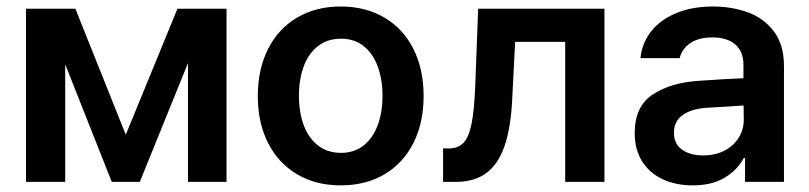

<svg xmlns="http://www.w3.org/2000/svg" viewBox="-20 -557 2478 588"><path d="M523.4 -530.3H673.8V0H555.7V-363.8L408.2 0H322.3L179.7 -359.9V0H59.6V-530.3H210.9L365.2 -144.5Z M769.5 -262.7Q769.5 -344.7 800.8 -406.7Q832 -468.8 889.6 -502.9Q947.3 -537.1 1023.4 -537.1Q1100.1 -537.1 1157.7 -502.9Q1215.3 -468.8 1246.3 -406.7Q1277.3 -344.7 1277.3 -262.7Q1277.3 -181.2 1246.1 -119.1Q1214.8 -57.1 1157.5 -23.2Q1100.1 10.7 1023.4 10.7Q947.3 10.7 889.6 -23.4Q832 -57.6 800.8 -119.4Q769.5 -181.2 769.5 -262.7ZM1151.4 -263.7Q1151.4 -313 1137 -352.8Q1122.6 -392.6 1094 -415.5Q1065.4 -438.5 1024.4 -438.5Q982.4 -438.5 953.4 -415.5Q924.3 -392.6 909.9 -353Q895.5 -313.5 895.5 -263.7Q895.5 -213.9 909.9 -174.3Q924.3 -134.8 953.4 -111.8Q982.4 -88.9 1024.4 -88.9Q1065.4 -88.9 1094 -111.8Q1122.6 -134.8 1137 -174.3Q1151.4 -213.9 1151.4 -263.7Z M1336.9 -102.5H1355.5Q1383.3 -102.5 1399.7 -119.9Q1416 -137.2 1424.3 -178.7Q1432.6 -220.2 1435.5 -295.9L1444.3 -530.3H1831.1V0H1710.9V-428.7H1557.6L1548.8 -256.8Q1544.9 -167.5 1525.6 -111.1Q1506.3 -54.7 1469.7 -27.3Q1433.1 0 1376 0H1336.9Z M2121.1 -309.6Q2205.6 -315.4 2256.8 -317.4V-359.4Q2256.8 -398.9 2231.9 -420.7Q2207 -442.4 2161.1 -442.4Q2120.6 -442.4 2094.7 -425.3Q2068.8 -408.2 2061.5 -378.9H1941.4Q1945.8 -424.3 1973.6 -460.2Q2001.5 -496.1 2050.3 -516.6Q2099.1 -537.1 2164.1 -537.1Q2219.7 -537.1 2268.8 -519.8Q2317.9 -502.4 2349.4 -461.7Q2380.9 -420.9 2380.9 -354.5V0H2261.7V-73.2H2257.8Q2238.3 -36.1 2199.2 -12.7Q2160.2 10.7 2101.6 10.7Q2050.3 10.7 2010 -7.8Q1969.7 -26.4 1946.8 -62.5Q1923.8 -98.6 1923.8 -149.4Q1923.8 -231.4 1979.2 -267.8Q2034.7 -304.2 2121.1 -309.6ZM2133.8 -81.1Q2170.4 -81.1 2198.7 -95.7Q2227.1 -110.4 2242.4 -135.5Q2257.8 -160.6 2257.8 -190.4L2257.3 -233.9L2140.6 -226.6Q2094.7 -222.7 2069.3 -203.6Q2043.9 -184.6 2043.9 -150.4Q2043.9 -116.7 2068.4 -98.9Q2092.8 -81.1 2133.8 -81.1Z"/></svg>

Font: Pretendard Std SemiBold
Style: Regular
Weight: 600
Designer: Base glyphs from Inter by Rasmus Andersson; Hangeul glyphs from Noto Sans CJK(Source Han Sans) by Jang Soo-young and Kan
Foundry: Kil Hyung-jin
Version: Version 1.309